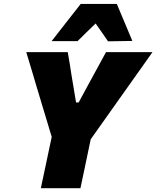

<svg xmlns="http://www.w3.org/2000/svg" viewBox="-20 -986 819 1006"><path d="M194 0Q206 -56 217.2 -109Q228.5 -162 243 -231L251 -268.5L173.5 -526Q159.5 -573 147 -615.5Q134 -657.5 117.5 -713H335Q341.5 -675.5 346 -648.5Q350 -621 354 -596.5Q358 -572 363 -542.5L378.5 -449H392L441.5 -540.5Q458.5 -571.5 472.2 -596.8Q486 -622 501 -649.5Q515.5 -676.5 535.5 -713H779Q746 -666 712.2 -618.5Q678.5 -571 646.5 -526L455.5 -256.5L450 -231Q436 -162 424.5 -109Q413 -56 401.5 0ZM546 -769.5Q530 -792.5 514 -816Q497.5 -839 481 -863Q456.5 -839.5 433 -816.5Q409.5 -793 386.5 -770.5H250.5Q289.5 -820 327 -868.5Q364.5 -916.5 403 -965.5H592Q612.5 -916.5 633 -868Q653.5 -819.5 673.5 -771.5Z"/></svg>

Font: Heraclito ExtraBold
Style: Italic
Weight: 800
Italic angle: -12°
Designer: Kostas Bartsokas (font) & Cristiano Sobral (main changes)
Foundry: Kostas Bartsokas (font) & Cristiano Sobral (main changes)
Version: Version 1.00;July 8, 2020;FontCreator 13.0.0.2655 64-bit